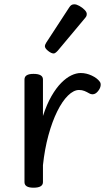

<svg xmlns="http://www.w3.org/2000/svg" viewBox="-20 -859 494 894"><path d="M136 15Q115 15 104.5 8.5Q94 2 94 -11V-489Q94 -502 104.5 -508.5Q115 -515 136 -515Q158 -515 169 -508.5Q180 -502 180 -489V-319Q198 -374 220 -412Q242 -450 265.5 -473.5Q289 -497 312 -508Q335 -519 356 -519Q382 -519 407.5 -507Q433 -495 445 -478Q450 -471 448.5 -460Q447 -449 439 -438Q429 -424 418 -421Q407 -418 396 -424Q384 -431 373 -435.5Q362 -440 348 -440Q323 -440 296.5 -414Q270 -388 246.5 -340.5Q223 -293 205.5 -229Q188 -165 180 -90V-11Q180 2 169 8.5Q158 15 136 15ZM230 -610Q219 -610 204 -622Q189 -634 189 -644Q189 -647 190 -650Q191 -653 195 -660L302 -824Q307 -832 312.5 -835.5Q318 -839 326 -839Q336 -839 349.5 -831.5Q363 -824 373.5 -813.5Q384 -803 384 -794Q384 -787 381.5 -782.5Q379 -778 372 -770L249 -623Q237 -610 230 -610Z"/></svg>

Font: Playwrite FR Moderne
Style: Regular
Weight: 400
Designer: Veronika Burian, José Scaglione
Foundry: TypeTogether
Version: Version 1.002